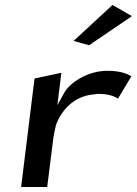

<svg xmlns="http://www.w3.org/2000/svg" viewBox="-20 -763 551 773"><path d="M276 -598 339 -581 511 -698 433 -743ZM509 -456C495 -464 469 -478 412 -478C333 -478 261 -430 239 -390L211 -340L227 -470L119 -447L65 -10H170L194 -201C196 -220 201 -240 205 -258V-259C225 -314 274 -377 359 -383C362 -384 370 -385 377 -385C418 -385 441 -375 455 -366Z"/></svg>

Font: Bluebird
Style: LiExtObl
Weight: 300
Designer: Jasper
Foundry: Cannot Into Space Fonts
Version: Version 0.98